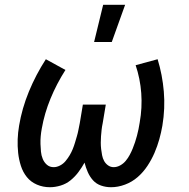

<svg xmlns="http://www.w3.org/2000/svg" viewBox="-20 -776 790 804"><path d="M445 8Q423 8 403 1Q383 -6 369.5 -21Q356 -36 347.5 -55.5Q339 -75 334 -95Q323 -75 308.5 -55.5Q294 -36 275.5 -21Q257 -6 234 1Q211 8 189 8Q160 8 134.5 -3Q109 -14 92.5 -34.5Q76 -55 67.5 -81.5Q59 -108 56 -136Q53 -164 54 -192.5Q55 -221 60 -250Q72 -322 101 -392.5Q130 -463 172 -528L254 -483Q217 -425 191.5 -363Q166 -301 155 -238Q152 -222 150.5 -205.5Q149 -189 149.5 -173Q150 -157 151.5 -141Q153 -125 159 -110.5Q165 -96 176.5 -86Q188 -76 205 -76Q218 -76 231.5 -83Q245 -90 254.5 -101.5Q264 -113 271.5 -125.5Q279 -138 284.5 -151.5Q290 -165 294 -178.5Q298 -192 302 -205.5Q306 -219 308.5 -232.5Q311 -246 314 -260L327 -338H423L410 -260Q407 -246 405.5 -232.5Q404 -219 403 -205.5Q402 -192 402 -178.5Q402 -165 403.5 -152Q405 -139 407.5 -126Q410 -113 416 -102Q422 -91 432.5 -83.5Q443 -76 456 -76Q470 -76 483.5 -83.5Q497 -91 506.5 -102.5Q516 -114 523 -127Q530 -140 535.5 -153.5Q541 -167 545.5 -180.5Q550 -194 553.5 -207.5Q557 -221 560 -235Q563 -249 565 -263Q576 -325 571.5 -386Q567 -447 548 -503L640 -528Q660 -463 666 -392.5Q672 -322 660 -250Q655 -221 647 -192.5Q639 -164 627 -136Q615 -108 597.5 -81.5Q580 -55 556.5 -34.5Q533 -14 503.5 -3Q474 8 445 8ZM374 -600 412 -756H504L448 -600Z"/></svg>

Font: Iosevka Custom Medium Oblique
Style: Regular
Weight: 500
Italic angle: -9°
Designer: Belleve Invis
Foundry: Belleve Invis
Version: Version 27.0.1